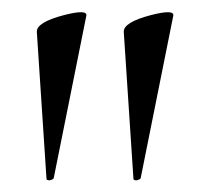

<svg xmlns="http://www.w3.org/2000/svg" viewBox="-20 -661 326 318"><path d="M57 -365 41 -608Q40 -624 86 -636Q125 -646 123 -635L69 -366Q69 -365 66 -363.5Q63 -362 60 -362.5Q57 -363 57 -365ZM201 -365 185 -608Q184 -624 230 -636Q269 -646 267 -635L213 -366Q213 -365 210 -363.5Q207 -362 204 -362.5Q201 -363 201 -365Z"/></svg>

Font: Cormorant Garamond Book
Style: Regular
Weight: 500
Designer: Christian Thalmann (Catharsis Fonts)
Version: Version 1.000;PS 002.000;hotconv 1.0.88;makeotf.lib2.5.64775